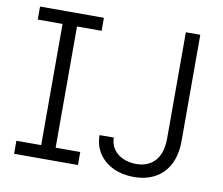

<svg xmlns="http://www.w3.org/2000/svg" viewBox="-79 -803 1053 908"><g transform="rotate(10 448.0 -348.5)"><path d="M42 -707H348.6V-644.5H230.5V-62.5H348.6V0H42V-62.5H161.1V-644.5H42ZM811.5 -707V-198.2Q811.5 -130.9 787.4 -84.2Q763.2 -37.6 719.5 -13.9Q675.8 9.8 618.2 9.8Q562.5 9.8 518.6 -11Q474.6 -31.7 449.7 -69.6Q424.8 -107.4 424.8 -157.2H493.2Q493.2 -126.5 509.3 -102.8Q525.4 -79.1 554 -65.9Q582.5 -52.7 618.2 -52.7Q675.8 -52.7 709 -89.4Q742.2 -126 742.2 -198.2V-707Z"/></g></svg>

Font: Pretendard GOV Light
Style: Regular
Weight: 300
Designer: Base glyphs from Inter by Rasmus Andersson; Hangeul glyphs from Noto Sans CJK(Source Han Sans) by Jang Soo-young and Kan
Foundry: Kil Hyung-jin
Version: Version 1.309